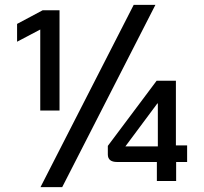

<svg xmlns="http://www.w3.org/2000/svg" viewBox="-20 -742 836 787"><path d="M145 -621 50 -571V-644L155 -700H224V-289H145ZM528 -722H617L235 25H146ZM623 -78H460Q422 -78 422 -109V-144L622 -411H701V-146H747V-78H702V0H623ZM627 -142V-318H625L494 -142Z"/></svg>

Font: Bai Jamjuree Medium
Style: Regular
Weight: 500
Version: Version 1.000; ttfautohint (v1.6)